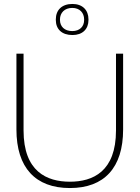

<svg xmlns="http://www.w3.org/2000/svg" viewBox="-20 -941 705 970"><path d="M63 -670V-287C63 -94 159 9 333 9C507 9 602 -94 602 -287V-670H566V-282C566 -74 449 -23 333 -23C217 -23 99 -74 99 -282V-670ZM262 -840C262 -794 292 -764 346 -764C397 -764 427 -794 427 -840V-843C427 -890 397 -921 346 -921C292 -921 262 -890 262 -843ZM283 -840V-843C283 -876 306 -901 345 -901C383 -901 405 -876 405 -843V-840C405 -807 383 -784 345 -784C306 -784 283 -807 283 -840Z"/></svg>

Font: LT Wave Alt Thin
Style: Regular
Weight: 100
Designer: Daniel Lyons
Version: Version 2.5 (Glyphs App)